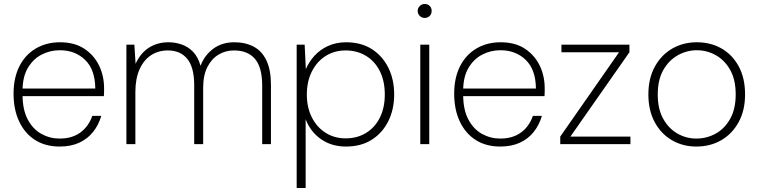

<svg xmlns="http://www.w3.org/2000/svg" viewBox="-20 -723 3805 963"><path d="M279 12Q208 12 156.5 -20.5Q105 -53 76.5 -113Q48 -173 48 -253Q48 -333 77.5 -391Q107 -449 160 -480Q213 -511 281 -511Q354 -511 403 -478.5Q452 -446 477 -394Q502 -342 502 -281Q502 -271 502 -262Q502 -253 501 -241H80V-279H458Q457 -374 407 -422.5Q357 -471 280 -471Q231 -471 188.5 -449Q146 -427 119.5 -382Q93 -337 93 -267V-250Q93 -173 119 -124Q145 -75 187.5 -51.5Q230 -28 279 -28Q341 -28 382.5 -58Q424 -88 443 -142H488Q475 -97 447.5 -62Q420 -27 378 -7.5Q336 12 279 12Z M614 0V-499H654L660 -403Q684 -456 726.5 -483.5Q769 -511 825 -511Q859 -511 891 -500Q923 -489 948 -463.5Q973 -438 986 -393Q1005 -445 1049 -478Q1093 -511 1155 -511Q1211 -511 1252.5 -489Q1294 -467 1316.5 -419.5Q1339 -372 1339 -297V0H1295V-294Q1295 -385 1259 -427.5Q1223 -470 1153 -470Q1111 -470 1076 -449Q1041 -428 1020 -386.5Q999 -345 999 -283V0H954V-296Q954 -385 919.5 -427.5Q885 -470 822 -470Q774 -470 737.5 -446Q701 -422 680 -375.5Q659 -329 659 -261V0Z M1468 220V-499H1508L1514 -376Q1529 -412 1557 -443Q1585 -474 1625.5 -492.5Q1666 -511 1716 -511Q1791 -511 1844.5 -477Q1898 -443 1927.5 -384Q1957 -325 1957 -249Q1957 -174 1927.5 -115Q1898 -56 1844.5 -22Q1791 12 1715 12Q1643 12 1590 -25Q1537 -62 1513 -125V220ZM1714 -29Q1771 -29 1815.5 -56Q1860 -83 1885 -132.5Q1910 -182 1910 -249Q1910 -317 1885 -366.5Q1860 -416 1815.5 -443Q1771 -470 1714 -470Q1657 -470 1613 -442Q1569 -414 1544 -364Q1519 -314 1519 -249Q1519 -184 1544 -134.5Q1569 -85 1613 -57Q1657 -29 1714 -29Z M2088 0V-499H2133V0ZM2110 -633Q2096 -633 2085.5 -643Q2075 -653 2075 -668Q2075 -683 2085.5 -693Q2096 -703 2110 -703Q2125 -703 2135 -693.5Q2145 -684 2145 -668Q2145 -653 2135 -643Q2125 -633 2110 -633Z M2489 12Q2418 12 2366.5 -20.5Q2315 -53 2286.5 -113Q2258 -173 2258 -253Q2258 -333 2287.5 -391Q2317 -449 2370 -480Q2423 -511 2491 -511Q2564 -511 2613 -478.5Q2662 -446 2687 -394Q2712 -342 2712 -281Q2712 -271 2712 -262Q2712 -253 2711 -241H2290V-279H2668Q2667 -374 2617 -422.5Q2567 -471 2490 -471Q2441 -471 2398.5 -449Q2356 -427 2329.5 -382Q2303 -337 2303 -267V-250Q2303 -173 2329 -124Q2355 -75 2397.5 -51.5Q2440 -28 2489 -28Q2551 -28 2592.5 -58Q2634 -88 2653 -142H2698Q2685 -97 2657.5 -62Q2630 -27 2588 -7.5Q2546 12 2489 12Z M2790 0V-38L3085 -461H2796V-499H3137V-461L2841 -38H3142V0Z M3473 12Q3405 12 3350.5 -19.5Q3296 -51 3264 -110Q3232 -169 3232 -249Q3232 -330 3264.5 -389Q3297 -448 3352 -479.5Q3407 -511 3475 -511Q3545 -511 3599.5 -479.5Q3654 -448 3685.5 -389.5Q3717 -331 3717 -249Q3717 -169 3684.5 -110Q3652 -51 3597 -19.5Q3542 12 3473 12ZM3473 -28Q3524 -28 3569 -52.5Q3614 -77 3642 -126.5Q3670 -176 3670 -250Q3670 -323 3642.5 -372Q3615 -421 3570.5 -446Q3526 -471 3475 -471Q3425 -471 3380 -446Q3335 -421 3307 -372Q3279 -323 3279 -249Q3279 -176 3306.5 -127Q3334 -78 3378 -53Q3422 -28 3473 -28Z"/></svg>

Font: DM Sans 20pt ExtraLight
Style: Regular
Weight: 250
Version: Version 4.004;gftools[0.9.30]